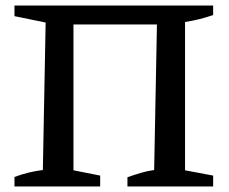

<svg xmlns="http://www.w3.org/2000/svg" viewBox="-20 -670 822 690"><path d="M244 -582V-58L340 -39V0H32V-34Q59 -44 84 -50Q109 -56 134 -59L144 -589L32 -612V-650H746V-616Q723 -608 697.5 -601.5Q672 -595 645 -591V-58L746 -39V0H438V-33Q463 -42 487 -49Q511 -56 534 -59L544 -582Z"/></svg>

Font: Piazzolla Medium
Style: Regular
Weight: 500
Designer: Juan Pablo del Peral
Foundry: Huerta Tipografica
Version: Version 1.330